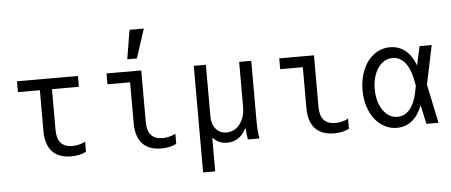

<svg xmlns="http://www.w3.org/2000/svg" viewBox="-61 -977 3119 1328"><g transform="rotate(-5 1499.0 -313.5)"><path d="M307.1 -181.2Q307.1 -61 414.1 -61Q460.4 -61 503.9 -83V-13.2Q461.9 9.8 399.9 9.8Q313 9.8 268.1 -38.8Q223.1 -87.4 223.1 -181.2V-464.8H70.8V-540H494.1V-464.8H307.1Z M933.6 -540V-181.2Q933.6 -61 1040.5 -61Q1086.9 -61 1130.4 -83V-13.2Q1088.4 9.8 1026.4 9.8Q939.5 9.8 894.5 -38.8Q849.6 -87.4 849.6 -181.2V-464.8H692.4V-540ZM976.6 -827.1 910.6 -625H843.8L877.4 -827.1Z M1298.3 200.2V-540H1382.3V-182.1Q1382.3 -127.4 1410.4 -94.2Q1438.5 -61 1484.4 -61Q1540.5 -61 1576.9 -108.4Q1613.3 -155.8 1613.3 -228V-540H1697.3V-129.9Q1697.3 -51.8 1707 0H1627.4Q1619.6 -34.2 1618.2 -76.2H1613.3Q1593.3 -34.7 1559.8 -12.5Q1526.4 9.8 1483.4 9.8Q1423.8 9.8 1386.2 -30.8H1382.3V200.2Z M2132.8 -540V-181.2Q2132.8 -61 2239.7 -61Q2286.1 -61 2329.6 -83V-13.2Q2287.6 9.8 2225.6 9.8Q2138.7 9.8 2093.8 -38.8Q2048.8 -87.4 2048.8 -181.2V-464.8H1891.6V-540Z M2661.6 -549.8Q2721.7 -549.8 2766.4 -513.9Q2811 -478 2837.4 -408.2L2866.2 -540H2950.2L2893.6 -270L2950.2 0H2866.2L2837.4 -131.8Q2811 -62.5 2766.6 -26.4Q2722.2 9.8 2662.6 9.8Q2601.1 9.8 2551.5 -26.4Q2502 -62.5 2474.1 -126.5Q2446.3 -190.4 2446.3 -270Q2446.3 -350.1 2474.1 -414.1Q2502 -478 2551.3 -513.9Q2600.6 -549.8 2661.6 -549.8ZM2806.6 -220.2 2816.4 -270 2806.6 -319.8Q2791 -394 2756.1 -434.1Q2721.2 -474.1 2672.4 -474.1Q2610.8 -474.1 2571 -416.5Q2531.2 -358.9 2531.2 -270Q2531.2 -181.2 2571 -123.5Q2610.8 -65.9 2672.4 -65.9Q2721.2 -65.9 2756.1 -106Q2791 -146 2806.6 -220.2Z"/></g></svg>

Font: CommitMono
Style: Regular
Weight: 400
Monospace: yes
Designer: Eigil Nikolajsen
Foundry: Eigil Nikolajsen
Version: Version 1.143